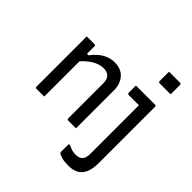

<svg xmlns="http://www.w3.org/2000/svg" viewBox="-253 -974 1406 1406"><g transform="rotate(45 450.0 -271.0)"><path d="M800.8 -531.8Q804.5 -531.8 806.8 -530.3Q809.2 -528.8 810.4 -526.5Q811.6 -524.2 811.6 -520.8Q811.6 -464.6 811.6 -408Q811.6 -351.3 811.6 -294Q811.6 -236.6 811.6 -178.2Q811.6 -119.9 811.6 -60.2Q811.6 -0.6 811.6 61.4Q811.6 105.4 802.7 137.8Q793.8 170.3 775.7 191.6Q757.7 212.8 730.3 223.1Q703 233.4 665.8 233.4Q624.3 233.4 597.2 225.5Q570.2 217.6 560.9 209Q559.9 206.8 558.9 205.2Q557.9 203.6 557.9 201Q557.9 181.2 557.9 159.7Q557.9 138.3 557.9 118.9H573.2Q594.4 129.5 610.5 134.1Q626.7 138.7 649.7 138.7Q667 138.7 679.9 133.9Q692.7 129.2 701.6 120Q708 113.1 712.1 104.2Q716.1 95.4 718.1 84.3Q720.1 73.1 720.1 59.3Q720.1 -9.8 720.1 -74.8Q720.1 -139.8 720.1 -201.9Q720.1 -264.1 720.1 -324.5Q720.1 -385 720.1 -445.4H711.2Q701.2 -445.4 689 -445.4Q676.8 -445.4 663.9 -445.4Q651 -445.4 638.1 -445.4Q625.2 -445.4 613.5 -445.4Q610.5 -445.4 608 -446.9Q605.5 -448.4 604 -450.9Q602.5 -453.4 602.5 -456.4Q602.5 -475.2 602.5 -494.1Q602.5 -513 602.5 -531.8Q631.3 -531.8 657.8 -531.8Q684.4 -531.8 708.8 -531.8Q733.3 -531.8 756.3 -531.8Q779.3 -531.8 800.8 -531.8ZM702.2 -775.1Q716.2 -775.1 730.5 -775.1Q744.8 -775.1 759.5 -775.1Q774.2 -775.1 788.6 -775.1Q802.9 -775.1 816.8 -775.1Q821.8 -775.1 824.8 -772.1Q827.8 -769.1 827.8 -764.1V-666Q813.9 -666 799.6 -666Q785.2 -666 770.5 -666Q755.8 -666 741.5 -666Q727.2 -666 713.2 -666Q710.2 -666 707.7 -667.5Q705.2 -669 703.7 -671.5Q702.2 -674 702.2 -677ZM513.7 0Q492.5 0 473.6 0Q454.8 0 433.2 0Q430.2 0 427.7 -1.5Q425.2 -2.9 423.7 -4.9Q422.2 -6.9 422.2 -10.8Q422.2 -71.8 422.2 -132.4Q422.2 -193.1 422.2 -253.7Q422.2 -314.4 422.2 -374.7Q422.2 -415.8 402.4 -435.4Q382.7 -455 346.8 -455Q326.1 -455 304.3 -448.6Q282.4 -442.1 260.1 -428.9Q237.8 -415.6 215.4 -395.8Q193 -376.1 170.2 -348.5V-442.9H200.2Q223.3 -473.1 249.7 -495.3Q276 -517.6 307 -530.1Q338.1 -542.6 373.4 -542.6Q407.2 -542.6 433.4 -531.8Q459.6 -521.1 477.2 -500.8Q494.8 -480.6 504.3 -453.5Q513.7 -426.3 513.7 -393.4Q513.7 -345.4 513.7 -297Q513.7 -248.6 513.7 -200.3Q513.7 -151.9 513.7 -103.1Q513.7 -76.9 513.7 -51.3Q513.7 -25.6 513.7 0ZM184.9 0Q171 0 158.1 0Q145.1 0 131.9 0Q118.7 0 104.4 0Q101.4 0 99.4 -0.5Q97.4 -1 95.9 -2.5Q94.4 -4.1 93.9 -6.1Q93.4 -8.1 93.4 -11.2Q93.4 -64 93.4 -116.8Q93.4 -169.6 93.4 -221.9Q93.4 -274.2 93.4 -327Q93.4 -379.8 93.4 -432.6Q93.4 -464.9 93.4 -490.5Q93.4 -516.1 93.4 -531.8Q109.1 -531.8 122.5 -531.8Q135.8 -531.8 148.5 -531.8Q161.3 -531.8 173.9 -531.8Q177.9 -531.8 179.9 -530.3Q181.9 -528.8 183.4 -526.8Q184.9 -524.7 184.9 -520.7Q184.9 -456 184.9 -390.8Q184.9 -325.6 184.9 -260.3Q184.9 -195.1 184.9 -129.9Q184.9 -64.7 184.9 0Z"/></g></svg>

Font: Recursive Sans Linear Light
Style: Regular
Weight: 300
Version: Version 1.085